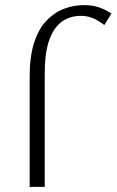

<svg xmlns="http://www.w3.org/2000/svg" viewBox="-20 -731 456 751"><path d="M96 0V-430Q96 -510 113.5 -564Q131 -618 161.5 -650Q192 -682 230 -696.5Q268 -711 308 -711Q341 -711 366.5 -702.5Q392 -694 416 -678L388 -633Q362 -653 340.5 -661Q319 -669 297 -669Q253 -669 221.5 -646Q190 -623 172.5 -574Q155 -525 155 -445V0Z"/></svg>

Font: Ysabeau Office Light
Style: Regular
Weight: 300
Designer: Christian Thalmann (Catharsis Fonts)
Version: Version 2.001;gftools[0.9.30]; featfreeze: tnum,lnum,ss02